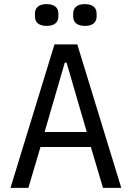

<svg xmlns="http://www.w3.org/2000/svg" viewBox="-20 -914 640 934"><path d="M570 0 356 -698H245L31 0H118L177 -199H422L481 0ZM402 -272H197L295 -609H304ZM207 -788C248 -788 264 -808 264 -834V-848C264 -874 248 -894 207 -894C166 -894 150 -874 150 -848V-834C150 -808 166 -788 207 -788ZM393 -788C434 -788 450 -808 450 -834V-848C450 -874 434 -894 393 -894C352 -894 336 -874 336 -848V-834C336 -808 352 -788 393 -788Z"/></svg>

Font: IBM Plex Mono
Style: Regular
Weight: 400
Monospace: yes
Designer: Mike Abbink, Paul van der Laan, Pieter van Rosmalen
Foundry: Bold Monday
Version: Version 2.004